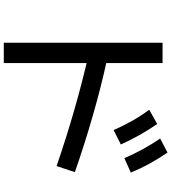

<svg xmlns="http://www.w3.org/2000/svg" viewBox="36 -894 927 1040"><g transform="rotate(90 500.0 -373.5)"><path d="M684 -525Q661 -577 635 -623.5Q609 -670 574 -718L651 -761Q685 -712 711.5 -664.5Q738 -617 762 -564ZM836 -583Q814 -635 788.5 -681.5Q763 -728 730 -777L806 -817Q839 -768 865.5 -720Q892 -672 914 -618ZM879 -216Q722 -270 568 -314Q414 -358 276 -389L303 -489Q447 -458 605 -412.5Q763 -367 912 -315ZM211 70V-790H321V70Z"/></g></svg>

Font: M PLUS 1 Code Medium
Style: Regular
Weight: 500
Designer: Coji Morishita
Foundry: UNDERFOREST DESIGN
Version: Version 1.002